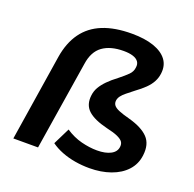

<svg xmlns="http://www.w3.org/2000/svg" viewBox="-127 -845 998 986"><g transform="rotate(20 372.0 -352.0)"><path d="M460 10Q420 10 381.5 3.5Q343 -3 308.5 -16.5Q274 -30 248 -49L293 -140Q335 -112 380 -100.5Q425 -89 466 -89Q512 -89 540.5 -104Q569 -119 572 -147Q574 -163 566.5 -174Q559 -185 537.5 -195Q516 -205 475 -214Q401 -232 368.5 -262.5Q336 -293 343 -346Q346 -370 358 -390.5Q370 -411 390.5 -432Q411 -453 443 -477Q472 -500 489.5 -517.5Q507 -535 509 -558Q512 -577 502.5 -590Q493 -603 472.5 -609.5Q452 -616 422 -616Q350 -616 307 -585Q264 -554 254 -485L177 0H42L116 -472Q129 -553 168 -607Q207 -661 272.5 -687.5Q338 -714 431 -714Q502 -714 551 -697Q600 -680 623.5 -648.5Q647 -617 641 -572Q638 -548 626.5 -526.5Q615 -505 594.5 -485Q574 -465 545 -444Q522 -426 506 -413Q490 -400 481.5 -388.5Q473 -377 471 -364Q469 -349 477 -338Q485 -327 506.5 -318Q528 -309 566 -299Q639 -279 672.5 -244Q706 -209 698 -146Q692 -97 660 -62Q628 -27 576 -8.5Q524 10 460 10Z"/></g></svg>

Font: Nunito Sans 10pt SemiExpanded
Style: Bold Italic
Weight: 700
Width: 6
Italic angle: -9°
Designer: Vernon Adams
Foundry: Vernon Adams
Version: Version 3.101;gftools[0.9.27]